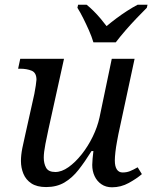

<svg xmlns="http://www.w3.org/2000/svg" viewBox="-20 -786 647 816"><path d="M456 10Q430 10 411 -3Q392 -16 382 -37.5Q372 -59 372 -85Q372 -96 373.5 -112Q375 -128 377 -144H369Q341 -99 314 -64.5Q287 -30 254 -10.5Q221 9 176 9Q137 9 113.5 -6.5Q90 -22 79.5 -47.5Q69 -73 69 -102Q69 -127 75 -157Q81 -187 87 -212L126 -387Q129 -401 132 -422Q135 -443 135 -447Q135 -477 114.5 -485.5Q94 -494 65 -494H57L66 -536H252L186 -237Q180 -210 173 -174Q166 -138 166 -116Q166 -91 176 -73Q186 -55 215 -55Q242 -55 271 -75.5Q300 -96 327 -130Q354 -164 374 -205Q394 -246 403 -287L455 -536H552L483 -215Q481 -204 477 -183Q473 -162 470.5 -140Q468 -118 468 -104Q468 -79 476.5 -66Q485 -53 501 -53Q518 -53 532 -58.5Q546 -64 565 -75L583 -46Q561 -27 527.5 -8.5Q494 10 456 10ZM377 -606Q370 -630 358 -657Q346 -684 333.5 -709Q321 -734 309 -753L312 -766H348Q363 -754 378 -739Q393 -724 407 -707.5Q421 -691 433 -675Q452 -691 474 -707.5Q496 -724 520 -739.5Q544 -755 565 -766H607L604 -753Q585 -734 561 -709Q537 -684 514 -657.5Q491 -631 472 -606Z"/></svg>

Font: Noto Serif
Style: Italic
Weight: 400
Italic angle: -12°
Designer: Monotype Design Team
Foundry: Monotype Imaging Inc.
Version: Version 2.013